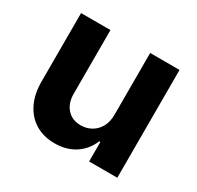

<svg xmlns="http://www.w3.org/2000/svg" viewBox="-122 -671 840 818"><g transform="rotate(30 298.5 -261.5)"><path d="M396.5 -530.3H541V0H402.3V-95.7H396.5Q377.4 -48.3 335.7 -20.8Q293.9 6.8 235.4 6.8Q182.1 6.8 141.8 -17.1Q101.6 -41 79.1 -86.2Q56.6 -131.3 56.6 -192.4V-530.3H201.2V-217.8Q201.2 -170.9 226.3 -143.1Q251.5 -115.2 293.9 -115.2Q321.3 -115.2 344.7 -128.2Q368.2 -141.1 382.3 -166Q396.5 -190.9 396.5 -225.6Z"/></g></svg>

Font: Pretendard
Style: Bold
Weight: 700
Designer: Base glyphs from Inter by Rasmus Andersson; Hangeul glyphs from Noto Sans CJK(Source Han Sans) by Jang Soo-young and Kan
Foundry: Kil Hyung-jin
Version: Version 1.309